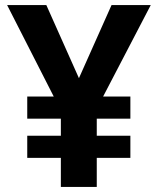

<svg xmlns="http://www.w3.org/2000/svg" viewBox="-20 -734 620 754"><path d="M290 -427 418 -714H572L385 -355H492V-268H360V-201H492V-114H360V0H219V-114H87V-201H219V-268H87V-355H191L8 -714H162Z"/></svg>

Font: Noto Sans Syriac Eastern
Style: Bold
Weight: 700
Designer: Patrick Giasson and the Monotype Design Team
Foundry: Monotype Imaging Inc.
Version: Version 3.001